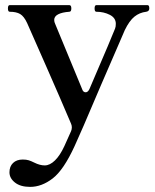

<svg xmlns="http://www.w3.org/2000/svg" viewBox="-20 -504 608 751"><path d="M557 -484Q564 -484 564 -471Q564 -460 552 -458Q526 -455 506 -439Q486 -423 468 -386Q470 -390 375 -171Q291 27 272 67Q229 161 186 194Q143 227 98 227Q60 227 38.5 210Q17 193 17 170Q17 147 31 133.5Q45 120 69 120Q83 120 92.5 123Q102 126 114 132Q136 143 155 143Q175 143 195 123.5Q215 104 232 67L258 9Q261 2 261 -6Q261 -13 258 -20Q216 -119 164.5 -236Q113 -353 86 -414Q74 -440 59 -449Q44 -458 18 -458Q11 -458 11 -471Q11 -484 18 -484H251Q259 -484 259 -471Q259 -458 251 -458Q223 -456 207.5 -448Q192 -440 192 -426Q192 -418 196 -410L301 -156Q305 -143 315 -143Q324 -143 330 -156Q422 -370 430 -392Q433 -399 433 -411Q433 -434 409.5 -446Q386 -458 357 -458Q350 -458 350 -471Q350 -484 357 -484Z"/></svg>

Font: Shippori Mincho B1 SemiBold
Style: Regular
Weight: 600
Designer: FONTDASU
Foundry: FONTDASU / Google Inc. / but / Adobe
Version: Version 3.110; ttfautohint (v1.8.3)